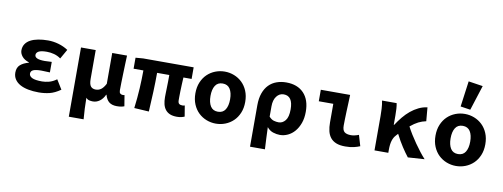

<svg xmlns="http://www.w3.org/2000/svg" viewBox="-76 -1262 4952 1890"><g transform="rotate(10 2400.0 -317.0)"><path d="M330 12Q272 12 224 2.5Q176 -7 142 -26Q108 -45 89 -74Q70 -103 70 -141Q70 -191 100.5 -218Q131 -245 184 -259V-263Q137 -278 114 -307Q91 -336 91 -366Q91 -403 109 -430Q127 -457 159 -474Q191 -491 235.5 -499.5Q280 -508 333 -508Q386 -508 438.5 -493Q491 -478 535 -449L481 -354Q449 -377 413 -386.5Q377 -396 341 -396Q284 -396 259.5 -382.5Q235 -369 235 -346Q235 -303 335 -303Q369 -303 405 -306V-201Q361 -204 319 -204Q265 -204 239.5 -193Q214 -182 214 -156Q214 -130 244 -115Q274 -100 344 -100Q375 -100 412.5 -109.5Q450 -119 488 -147L546 -53Q489 -13 437.5 -0.5Q386 12 330 12Z M664 196V-496H811V-209Q811 -155 828 -134Q845 -113 878 -113Q907 -113 930.5 -129.5Q954 -146 976 -188V-496H1124Q1122 -452 1120.5 -404Q1119 -356 1117.5 -309.5Q1116 -263 1115 -221Q1114 -179 1114 -148Q1114 -125 1124 -116Q1134 -107 1149 -107Q1154 -107 1157.5 -107Q1161 -107 1167 -109L1185 0Q1173 5 1154.5 8.5Q1136 12 1111 12Q1062 12 1033.5 -10.5Q1005 -33 992 -81H989Q969 -38 938 -15.5Q907 7 871 7Q852 7 833.5 2.5Q815 -2 802 -18Q803 42 805 91.5Q807 141 812 196Z M1711 12Q1669 12 1641 0Q1613 -12 1595.5 -34.5Q1578 -57 1570.5 -88Q1563 -119 1563 -158Q1563 -169 1563.5 -193.5Q1564 -218 1565 -249Q1566 -280 1566.5 -314.5Q1567 -349 1567 -380H1445Q1445 -291 1441 -191Q1437 -91 1431 9L1284 0Q1297 -102 1302.5 -199.5Q1308 -297 1308 -380H1210V-490L1285 -496H1790V-380H1708Q1706 -347 1704.5 -310.5Q1703 -274 1702 -242Q1701 -210 1701 -185.5Q1701 -161 1701 -152Q1701 -126 1712.5 -116.5Q1724 -107 1746 -107Q1751 -107 1756 -108Q1761 -109 1769 -111L1787 -3Q1774 3 1755 7.5Q1736 12 1711 12Z M2100 12Q2051 12 2006 -5.5Q1961 -23 1926.5 -56Q1892 -89 1871.5 -137.5Q1851 -186 1851 -248Q1851 -310 1871.5 -358.5Q1892 -407 1926.5 -440Q1961 -473 2006 -490.5Q2051 -508 2100 -508Q2149 -508 2194 -490.5Q2239 -473 2273.5 -440Q2308 -407 2328.5 -358.5Q2349 -310 2349 -248Q2349 -186 2328.5 -137.5Q2308 -89 2273.5 -56Q2239 -23 2194 -5.5Q2149 12 2100 12ZM2100 -107Q2150 -107 2174 -145Q2198 -183 2198 -248Q2198 -313 2174 -351Q2150 -389 2100 -389Q2050 -389 2026 -351Q2002 -313 2002 -248Q2002 -183 2026 -145Q2050 -107 2100 -107Z M2472 177V-237Q2472 -307 2490.5 -358.5Q2509 -410 2541.5 -443Q2574 -476 2618.5 -492Q2663 -508 2715 -508Q2827 -508 2890 -442Q2953 -376 2953 -256Q2953 -192 2935 -142.5Q2917 -93 2887.5 -58.5Q2858 -24 2819.5 -6Q2781 12 2741 12Q2707 12 2672 0.5Q2637 -11 2611 -43Q2613 14 2615.5 68Q2618 122 2621 177ZM2707 -108Q2746 -108 2774 -142.5Q2802 -177 2802 -254Q2802 -388 2710 -388Q2667 -388 2639 -351Q2611 -314 2611 -251V-148Q2634 -122 2658.5 -115Q2683 -108 2707 -108Z M3393 12Q3339 12 3303 -2.5Q3267 -17 3245.5 -44Q3224 -71 3215 -109Q3206 -147 3206 -194V-381H3061V-496H3354Q3353 -457 3351 -414.5Q3349 -372 3347.5 -330.5Q3346 -289 3345 -252Q3344 -215 3344 -188Q3344 -142 3365 -124.5Q3386 -107 3431 -107Q3446 -107 3467 -111.5Q3488 -116 3508 -124L3540 -16Q3514 -5 3479 3.5Q3444 12 3393 12Z M4020 11Q3990 -27 3955.5 -79.5Q3921 -132 3886 -201Q3881 -196 3875.5 -190Q3870 -184 3865 -178Q3845 -157 3834 -121.5Q3823 -86 3823 -29V0H3685V-344Q3685 -373 3683 -415Q3681 -457 3673 -496H3819Q3824 -472 3826 -440.5Q3828 -409 3828 -374V-281H3832Q3860 -324 3892 -363Q3924 -402 3960.5 -432Q3997 -462 4038 -482Q4079 -502 4125 -508L4137 -371Q4097 -363 4061 -345Q4025 -327 3983 -292Q4002 -255 4026.5 -215.5Q4051 -176 4078 -137.5Q4105 -99 4132.5 -63.5Q4160 -28 4186 0Z M4500 12Q4451 12 4406 -5.5Q4361 -23 4326.5 -56Q4292 -89 4271.5 -137.5Q4251 -186 4251 -248Q4251 -310 4271.5 -358.5Q4292 -407 4326.5 -440Q4361 -473 4406 -490.5Q4451 -508 4500 -508Q4549 -508 4594 -490.5Q4639 -473 4673.5 -440Q4708 -407 4728.5 -358.5Q4749 -310 4749 -248Q4749 -186 4728.5 -137.5Q4708 -89 4673.5 -56Q4639 -23 4594 -5.5Q4549 12 4500 12ZM4500 -107Q4550 -107 4574 -145Q4598 -183 4598 -248Q4598 -313 4574 -351Q4550 -389 4500 -389Q4450 -389 4426 -351Q4402 -313 4402 -248Q4402 -183 4426 -145Q4450 -107 4500 -107ZM4544 -558 4445 -573 4480 -830 4624 -808Z"/></g></svg>

Font: Source Code Pro
Style: Bold
Weight: 700
Monospace: yes
Designer: Paul D. Hunt, Teo Tuominen
Foundry: Adobe Systems Incorporated
Version: Version 2.030;PS 1.000;hotconv 16.6.51;makeotf.lib2.5.65220